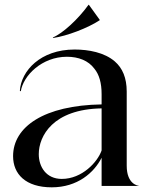

<svg xmlns="http://www.w3.org/2000/svg" viewBox="-20 -796 641 822"><path d="M266.5 -553C316 -553 358.5 -536.5 384 -502C404.5 -477 415 -441.5 415 -393V-349C169 -345 36 -253.5 36 -127.5C36 -50.5 90 6 201.5 6C311.5 6 382.5 -56.5 415 -120.5V0H573.5V-1C569 -1 522.5 -8.5 522.5 -86.5V-404C522.5 -462.5 504.5 -504.5 471.5 -533C427 -571.5 359 -584 299.5 -584C153 -584 70.5 -492.5 65 -407.5L69 -405C79.5 -472.5 159.5 -553 266.5 -553ZM359 -775.5C315 -714 248 -652.5 206 -635.5L208 -633.5C265.5 -641.5 356.5 -676 407 -709.5V-711L360.5 -775.5ZM146 -136C146 -213.5 206.5 -328.5 415 -332V-152C398 -102.5 331.5 -30 244.5 -30C177.5 -30 146 -82 146 -136Z"/></svg>

Font: Beautique Display Thin
Style: Bold
Weight: 500
Designer: Nhat-Quang Ngo
Version: Version 1.100;Glyphs 3.2.3 (3260)